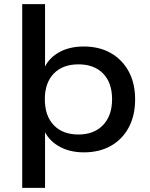

<svg xmlns="http://www.w3.org/2000/svg" viewBox="-20 -725 725 925"><path d="M87 180V-705H197V-389H190Q210 -441 261 -471Q312 -501 383 -501Q459 -501 514.5 -469Q570 -437 600.5 -380Q631 -323 631 -246Q631 -169 600.5 -111.5Q570 -54 514.5 -22.5Q459 9 384 9Q314 9 262.5 -21Q211 -51 190 -103H197V180ZM358 -77Q433 -77 476.5 -122.5Q520 -168 520 -247Q520 -326 477 -370.5Q434 -415 358 -415Q282 -415 239 -370.5Q196 -326 196 -247Q196 -167 239 -122Q282 -77 358 -77Z"/></svg>

Font: Nunito Sans 10pt SemiExpanded SemiBold
Style: Regular
Weight: 600
Width: 6
Designer: Vernon Adams
Foundry: Vernon Adams
Version: Version 3.101;gftools[0.9.27]